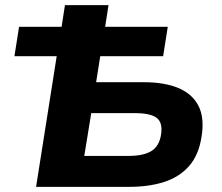

<svg xmlns="http://www.w3.org/2000/svg" viewBox="-20 -725 863 745"><path d="M120 0 200 -507H36L54 -621H219L232 -705H401L388 -621H631L613 -507H369L353 -406H538Q618 -406 672 -383.5Q726 -361 750 -314.5Q774 -268 762 -194Q751 -123 713.5 -80.5Q676 -38 617 -19Q558 0 482 0ZM307 -120H478Q537 -120 567.5 -139Q598 -158 605 -203Q612 -250 587.5 -268Q563 -286 505 -286H334Z"/></svg>

Font: Nunito Sans 6pt ExtraBold
Style: Italic
Weight: 800
Italic angle: -9°
Version: Version 3.101;gftools[0.9.27]